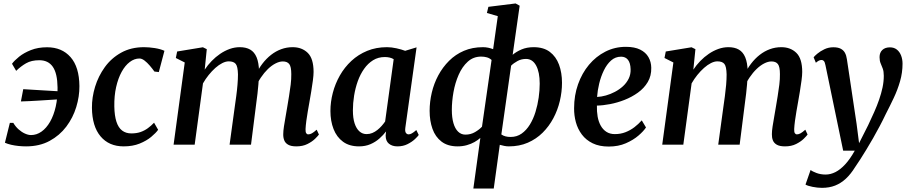

<svg xmlns="http://www.w3.org/2000/svg" viewBox="-20 -837 5262 1111"><path d="M252.5 -563.5Q338 -563.5 388.2 -506.5Q438.5 -449.5 439.5 -339Q440 -279 421.2 -217.5Q402.5 -156 363.8 -104.5Q325 -53 266.8 -21.5Q208.5 10 131 10Q110.5 10 88 7.8Q65.5 5.5 44.8 0.8Q24 -4 8.5 -11L37 -126H57Q70 -104 87.8 -88.2Q105.5 -72.5 124.5 -64Q143.5 -55.5 159.5 -55.5Q192 -55.5 220.2 -75.5Q248.5 -95.5 269.8 -132.5Q291 -169.5 302.5 -220.2Q314 -271 313 -331.5Q312 -412 285.8 -450.2Q259.5 -488.5 207.5 -488.5Q161.5 -488.5 130.8 -470.8Q100 -453 73.5 -427L49.5 -468Q63 -486.5 90.5 -508.8Q118 -531 158.8 -547.2Q199.5 -563.5 252.5 -563.5ZM101 -250 114.5 -321Q170 -317.5 222 -314.5Q274 -311.5 333.5 -308L323.5 -262.5Q259.5 -258.5 205.5 -255Q151.5 -251.5 101 -250Z M695.5 10Q610.5 10 561.8 -48Q513 -106 512 -213.5Q511.5 -273.5 530.2 -335Q549 -396.5 586.5 -448.5Q624 -500.5 681 -532.2Q738 -564 813.5 -564Q842 -564 875.5 -558.8Q909 -553.5 931.5 -543L899 -420L873.5 -423Q861.5 -440 846.5 -457.5Q831.5 -475 816 -486.8Q800.5 -498.5 787 -498.5Q757.5 -498.5 730.8 -478.2Q704 -458 683.8 -421Q663.5 -384 652 -333.2Q640.5 -282.5 641.5 -221Q642.5 -167 653.8 -132.5Q665 -98 686.8 -81.5Q708.5 -65 740 -65Q770.5 -65 793.8 -73.2Q817 -81.5 836 -95.5Q855 -109.5 871.5 -127L895 -86Q882 -67.5 855 -45Q828 -22.5 788 -6.2Q748 10 695.5 10Z M1176.5 -552.5 1164.5 -434Q1182 -460.5 1204.8 -484Q1227.5 -507.5 1254 -525.5Q1280.5 -543.5 1309.2 -553.8Q1338 -564 1367.5 -564Q1403.5 -564 1427.8 -550Q1452 -536 1464.8 -505.5Q1477.5 -475 1479 -425.5Q1479 -419 1478.8 -411.5Q1478.5 -404 1478 -396Q1477.5 -388 1476.5 -379.5L1458.5 -401.5Q1475.5 -438.5 1498.2 -468.2Q1521 -498 1548.5 -519.5Q1576 -541 1607.5 -552.5Q1639 -564 1673.5 -564Q1727 -564 1760.8 -531Q1794.5 -498 1794.5 -420.5Q1794.5 -402 1790.5 -371.5Q1786.5 -341 1781 -307.8Q1775.5 -274.5 1770.5 -246.5Q1766 -221 1761 -192.5Q1756 -164 1752.5 -137.2Q1749 -110.5 1748 -90Q1747.5 -72.5 1752 -66Q1756.5 -59.5 1764 -59.5Q1774 -59.5 1784.8 -65.5Q1795.5 -71.5 1812.5 -86.5L1825.5 -58.5Q1820 -50.5 1803.2 -34Q1786.5 -17.5 1759.2 -3.8Q1732 10 1695 10Q1664.5 10 1647.8 0.5Q1631 -9 1624.8 -25Q1618.5 -41 1619 -60.5Q1619 -78.5 1623 -105.2Q1627 -132 1632.5 -162Q1638 -192 1642.5 -220.5Q1647 -248 1652.5 -281Q1658 -314 1662 -347Q1666 -380 1665.5 -408Q1665.5 -451 1653.8 -466.2Q1642 -481.5 1616.5 -481.5Q1597 -481.5 1574.5 -470Q1552 -458.5 1530.2 -437.5Q1508.5 -416.5 1489.5 -388.2Q1470.5 -360 1457.5 -326.5L1478.5 -398Q1477.5 -375.5 1475.2 -348.8Q1473 -322 1470 -295.5Q1467 -269 1463.5 -245L1432.5 0H1308.5L1338.5 -219.5Q1342.5 -247.5 1347 -280.5Q1351.5 -313.5 1354.2 -346.2Q1357 -379 1357 -406.5Q1356 -452.5 1344 -467.2Q1332 -482 1303.5 -482Q1286.5 -482 1266.5 -472Q1246.5 -462 1226.2 -444Q1206 -426 1187.5 -403Q1169 -380 1154.5 -354.5L1106.5 0H984.5L1049 -475.5L997.5 -501.5L1005 -539L1154 -563.5Z M2325.5 -98.5Q2322.5 -76.5 2328.8 -68Q2335 -59.5 2344.5 -59.5Q2353 -59.5 2363.2 -65.2Q2373.5 -71 2389 -84.5L2403 -56Q2398 -48 2381 -32Q2364 -16 2338.2 -3Q2312.5 10 2279.5 10Q2249.5 10 2230.5 -5.5Q2211.5 -21 2211.5 -53L2214 -76.5Q2198 -55.5 2175.5 -35.5Q2153 -15.5 2123.8 -2.8Q2094.5 10 2057.5 10Q2001.5 10 1964.8 -17Q1928 -44 1910 -90.5Q1892 -137 1892 -194.5Q1892 -247 1905.8 -299.8Q1919.5 -352.5 1946.5 -400Q1973.5 -447.5 2013.2 -484.5Q2053 -521.5 2104.8 -542.8Q2156.5 -564 2219 -564Q2245 -564 2274.2 -557.5Q2303.5 -551 2324.5 -543L2390.5 -563ZM2258 -494.5Q2247.5 -501 2234.2 -504Q2221 -507 2207 -507Q2168.5 -507 2138.8 -488.5Q2109 -470 2086.8 -438.5Q2064.5 -407 2050.2 -367Q2036 -327 2029 -283.5Q2022 -240 2022 -198.5Q2022 -153.5 2032 -123Q2042 -92.5 2059.8 -76.8Q2077.5 -61 2101 -61Q2119 -61 2134.5 -67.5Q2150 -74 2163.5 -84.8Q2177 -95.5 2188.5 -108.5Q2200 -121.5 2208.5 -134Z M2719 254 2759.5 -39Q2745.5 -26.5 2725.8 -15.2Q2706 -4 2681.2 3Q2656.5 10 2628 10Q2571 10 2535 -17.5Q2499 -45 2482.5 -91.5Q2466 -138 2466 -195.5Q2466 -248 2478.5 -301Q2491 -354 2516.2 -401Q2541.5 -448 2578.5 -485Q2615.5 -522 2664.5 -543Q2713.5 -564 2774.5 -564Q2790.5 -564 2805.5 -560.8Q2820.5 -557.5 2833.5 -552.5L2860.5 -743.5L2797.5 -762L2806 -797.5L2963.5 -817L2987 -804L2946.5 -520Q2967.5 -538 2998 -551Q3028.5 -564 3068 -564Q3125.5 -564 3161.5 -536.8Q3197.5 -509.5 3214.8 -462.8Q3232 -416 3232 -358Q3232 -305.5 3219.5 -252.8Q3207 -200 3182 -153Q3157 -106 3120 -69.2Q3083 -32.5 3034 -11.2Q2985 10 2924.5 10Q2911 10 2897.5 7.2Q2884 4.5 2872 1L2837 254ZM2769 -104 2824.5 -490Q2812.5 -501 2797.2 -505.2Q2782 -509.5 2764 -509.5Q2719 -509.5 2686.8 -480.2Q2654.5 -451 2634 -404.2Q2613.5 -357.5 2604 -303.8Q2594.5 -250 2594.5 -201Q2594.5 -156.5 2603.8 -124.5Q2613 -92.5 2630.8 -75.2Q2648.5 -58 2673 -58Q2704 -58 2729 -72.8Q2754 -87.5 2769 -104ZM2937.5 -457 2881 -59Q2892.5 -51 2905.8 -47.8Q2919 -44.5 2934.5 -44.5Q2971 -44.5 2998.5 -64Q3026 -83.5 3046 -116Q3066 -148.5 3078.5 -189Q3091 -229.5 3097 -272Q3103 -314.5 3103 -353Q3103 -419.5 3082.2 -457.8Q3061.5 -496 3023.5 -496Q2997 -496 2974.8 -484Q2952.5 -472 2937.5 -457Z M3718 -99.5Q3704.5 -78.5 3674.8 -52.8Q3645 -27 3601.5 -8Q3558 11 3502.5 11Q3448 11 3409.5 -7.8Q3371 -26.5 3347 -58.5Q3323 -90.5 3312.2 -130Q3301.5 -169.5 3302 -211Q3302 -285 3324.8 -349.2Q3347.5 -413.5 3388 -462Q3428.5 -510.5 3483 -538.2Q3537.5 -566 3601.5 -566Q3652 -566 3684.2 -550Q3716.5 -534 3732.2 -506.5Q3748 -479 3748.5 -445Q3749.5 -398 3728.2 -362.2Q3707 -326.5 3671.5 -301Q3636 -275.5 3594 -259Q3552 -242.5 3509.8 -234.5Q3467.5 -226.5 3434 -226Q3433 -192 3438.2 -162.2Q3443.5 -132.5 3456.2 -109.8Q3469 -87 3489.2 -74Q3509.5 -61 3538 -61Q3571 -61 3599.2 -72Q3627.5 -83 3651 -101Q3674.5 -119 3693.5 -140.5ZM3574 -509Q3540.5 -509 3515.8 -486.8Q3491 -464.5 3474 -429.2Q3457 -394 3447.2 -353.5Q3437.5 -313 3435 -276Q3459 -277 3485.8 -284.5Q3512.5 -292 3538.2 -305.5Q3564 -319 3584.8 -338Q3605.5 -357 3617.8 -381.8Q3630 -406.5 3629 -436.5Q3628 -472.5 3613.8 -490.8Q3599.5 -509 3574 -509Z M4004 -552.5 3992 -434Q4009.5 -460.5 4032.2 -484Q4055 -507.5 4081.5 -525.5Q4108 -543.5 4136.8 -553.8Q4165.5 -564 4195 -564Q4231 -564 4255.2 -550Q4279.5 -536 4292.2 -505.5Q4305 -475 4306.5 -425.5Q4306.5 -419 4306.2 -411.5Q4306 -404 4305.5 -396Q4305 -388 4304 -379.5L4286 -401.5Q4303 -438.5 4325.8 -468.2Q4348.5 -498 4376 -519.5Q4403.5 -541 4435 -552.5Q4466.5 -564 4501 -564Q4554.5 -564 4588.2 -531Q4622 -498 4622 -420.5Q4622 -402 4618 -371.5Q4614 -341 4608.5 -307.8Q4603 -274.5 4598 -246.5Q4593.5 -221 4588.5 -192.5Q4583.5 -164 4580 -137.2Q4576.5 -110.5 4575.5 -90Q4575 -72.5 4579.5 -66Q4584 -59.5 4591.5 -59.5Q4601.5 -59.5 4612.2 -65.5Q4623 -71.5 4640 -86.5L4653 -58.5Q4647.5 -50.5 4630.8 -34Q4614 -17.5 4586.8 -3.8Q4559.5 10 4522.5 10Q4492 10 4475.2 0.5Q4458.5 -9 4452.2 -25Q4446 -41 4446.5 -60.5Q4446.5 -78.5 4450.5 -105.2Q4454.5 -132 4460 -162Q4465.5 -192 4470 -220.5Q4474.5 -248 4480 -281Q4485.5 -314 4489.5 -347Q4493.5 -380 4493 -408Q4493 -451 4481.2 -466.2Q4469.5 -481.5 4444 -481.5Q4424.5 -481.5 4402 -470Q4379.5 -458.5 4357.8 -437.5Q4336 -416.5 4317 -388.2Q4298 -360 4285 -326.5L4306 -398Q4305 -375.5 4302.8 -348.8Q4300.5 -322 4297.5 -295.5Q4294.5 -269 4291 -245L4260 0H4136L4166 -219.5Q4170 -247.5 4174.5 -280.5Q4179 -313.5 4181.8 -346.2Q4184.5 -379 4184.5 -406.5Q4183.5 -452.5 4171.5 -467.2Q4159.5 -482 4131 -482Q4114 -482 4094 -472Q4074 -462 4053.8 -444Q4033.5 -426 4015 -403Q3996.5 -380 3982 -354.5L3934 0H3812L3876.5 -475.5L3825 -501.5L3832.5 -539L3981.5 -563.5Z M4756.5 -459.5Q4753 -477.5 4747.5 -483.8Q4742 -490 4734 -490Q4726 -490 4718.5 -486.2Q4711 -482.5 4701 -474L4688 -505.5Q4693 -512.5 4709.2 -526.2Q4725.5 -540 4749.8 -551.8Q4774 -563.5 4802 -563.5Q4828.5 -563.5 4844.5 -555.2Q4860.5 -547 4869 -531.8Q4877.5 -516.5 4880.5 -494.5Q4887.5 -448.5 4894.5 -401.8Q4901.5 -355 4908.5 -308Q4915.5 -261 4922.5 -214.2Q4929.5 -167.5 4936.5 -121L4951 -8.5L5003.5 -112.5Q5022 -151.5 5038.5 -188.5Q5055 -225.5 5067.2 -261Q5079.5 -296.5 5086.8 -330.8Q5094 -365 5094 -398.5Q5094 -424 5088 -440Q5082 -456 5075.8 -470.5Q5069.5 -485 5069.5 -506.5Q5069.5 -532.5 5085.5 -547.8Q5101.5 -563 5129.5 -563Q5153.5 -563 5169.8 -550Q5186 -537 5194.2 -515.5Q5202.5 -494 5202.5 -468.5Q5202.5 -416.5 5188.2 -367Q5174 -317.5 5151.5 -270Q5129 -222.5 5105 -176Q5089 -142 5070.2 -106.8Q5051.5 -71.5 5032 -37.2Q5012.5 -3 4993.5 28Q4974.5 59 4958 85Q4941.5 111 4928 130Q4903 170.5 4874.5 197Q4846 223.5 4812.2 236.8Q4778.5 250 4736.5 250Q4710.5 250 4681.8 244.2Q4653 238.5 4641 231L4670.5 146.5Q4680.5 155 4704.5 164Q4728.5 173 4757.5 173Q4786 173 4814.2 158.8Q4842.5 144.5 4870.5 114.2Q4898.5 84 4926 35H4859Z"/></svg>

Font: Merriweather 28pt SemiBold
Style: Italic
Weight: 600
Italic angle: -7.8°
Version: Version 2.101